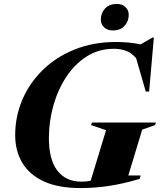

<svg xmlns="http://www.w3.org/2000/svg" viewBox="-20 -941 812 974"><path d="M392.5 -19.5Q404 -19.5 416 -20.5Q428 -21.5 440 -24L518 -280.5L442 -306.5L446.5 -319.5H771L766.5 -306.5L701.5 -283.5L631 -51H693.5L688.5 -33.5Q604.5 -8.5 533 2.2Q461.5 13 388 13Q275.5 13 202 -21Q128.5 -55 92.8 -115.8Q57 -176.5 57 -255.5Q57 -349.5 93.2 -434.8Q129.5 -520 197 -586Q264.5 -652 358.8 -690Q453 -728 568.5 -728Q633.5 -728 693.5 -716L753.5 -750.5H760.5L736.5 -476.5H719.5L670.5 -646Q645.5 -674 617.8 -683.8Q590 -693.5 558 -693.5Q481 -693.5 420 -654.8Q359 -616 316 -550.5Q273 -485 250.5 -404.5Q228 -324 228 -240.5Q228 -131 271.2 -75.2Q314.5 -19.5 392.5 -19.5ZM552.5 -786.5Q525 -786.5 508.2 -802.2Q491.5 -818 491.5 -841.5Q491.5 -875 513 -898Q534.5 -921 572.5 -921Q599.5 -921 616.2 -905.2Q633 -889.5 633 -866Q633 -832.5 611.5 -809.5Q590 -786.5 552.5 -786.5Z"/></svg>

Font: Newsreader 72pt
Style: Bold Italic
Weight: 700
Italic angle: -17°
Designer: Hugues Gentile
Foundry: Production Type
Version: Version 1.003; ttfautohint (v1.8.3)